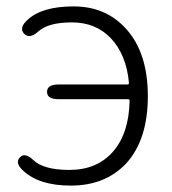

<svg xmlns="http://www.w3.org/2000/svg" viewBox="-20 -567 539 600"><path d="M201 13Q102 13 52 -34Q26 -58 42 -75Q57 -92 84 -67Q116 -36 197 -36Q283 -36 333 -93Q383 -150 385 -252Q385 -257 380 -257H163Q127 -257 127 -280Q127 -303 163 -303H378Q383 -303 383 -308Q375 -396 326 -448Q279 -497 204.5 -497Q130 -497 99 -468Q72 -444 55 -462Q39 -480 65 -504Q110 -547 210 -547Q310 -547 373 -478Q442 -403 442 -266.5Q442 -130 374 -56Q309 13 201 13Z"/></svg>

Font: Resource Han Rounded KR Light
Style: Regular
Weight: 300
Designer: Cyano Hao (round all glyphs); Ryoko NISHIZUKA 西塚涼子 (kana, bopomofo & ideographs); Paul D. Hunt (Latin, Greek & Cyrillic)
Foundry: Cyano Hao
Version: 0.990